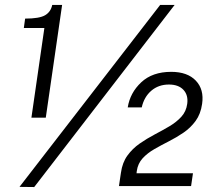

<svg xmlns="http://www.w3.org/2000/svg" viewBox="-20 -751 854 775"><path d="M106.8 -276 159.1 -637.9H76.2L81.4 -675.9Q139.2 -675.9 162.2 -689.6Q185.2 -703.3 190.8 -731H230.7L164.8 -276ZM118.1 4 58.7 3.3 626.4 -731H684.8ZM460.2 0 465.4 -35.6 468.2 -54.1Q474 -95.1 494.3 -123.1Q514.6 -151.1 543.5 -171.3Q572.4 -191.5 603.9 -208Q635.4 -224.5 663.9 -241.3Q692.4 -258.2 712 -279.7Q731.6 -301.2 735.7 -331.7Q740.5 -366.7 720.6 -388.2Q700.6 -409.8 661.8 -409.8Q619.8 -409.8 590.6 -384.7Q561.5 -359.6 552.1 -317.5H495.6Q505 -376.5 550 -418.7Q595.1 -461 671.1 -461Q736.7 -461 770.5 -425.4Q804.3 -389.9 795.8 -331.6Q790 -290.8 769.7 -263Q749.5 -235.3 721.1 -215.8Q692.7 -196.4 661.7 -180.7Q630.8 -165 602.9 -149Q575 -133 555.8 -112.1Q536.5 -91.1 532.1 -60.5L531.1 -51.6H758.9L751.3 0Z"/></svg>

Font: Public Sans Thin
Style: Italic
Weight: 100
Italic angle: -8°
Designer: The Public Sans project authors (U.S. Web Design System). Libre Franklin designed by Pablo Impallari and Rodrigo Fuenzal
Version: Version 2.000